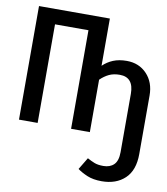

<svg xmlns="http://www.w3.org/2000/svg" viewBox="-84 -611 783 899"><g transform="rotate(10 307.5 -161.5)"><path d="M28.7 0V-540H365.6V-315.4Q386.7 -335.9 414.1 -347.2Q441.5 -358.5 478.5 -358.5Q536.9 -358.5 574.1 -319.2Q611.3 -280 611.3 -216.9V61Q611.3 138.5 569.7 177.7Q528.2 216.9 459.5 216.9Q419 216.9 390.5 204.9Q362.1 192.8 343.6 179L377.9 122.1Q396.4 132.3 412.8 138.7Q429.2 145.1 454.9 145.1Q486.7 145.1 505.1 126.9Q523.6 108.7 523.6 67.2V-209.7Q523.6 -288.7 457.4 -288.7Q428.2 -288.7 406.7 -278.5Q385.1 -268.2 365.6 -249.2V0H276.4V-468.7H117.4V0Z"/></g></svg>

Font: FiraCode Nerd Font
Style: Regular
Weight: 400
Designer: Carrois Corporate, Edenspiekermann AG, Nikita Prokopov
Foundry: Carrois Corporate, Edenspiekermann AG, Nikita Prokopov
Version: Version 6.002;Nerd Fonts 2.2.2